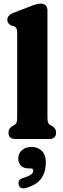

<svg xmlns="http://www.w3.org/2000/svg" viewBox="-20 -769 346 1062"><path d="M242.5 -710.5V-121.5Q242.5 -99 246.2 -90.2Q250 -81.5 258 -77L268 -72.5Q278.5 -65.5 284.2 -57Q290 -48.5 290 -35.5Q290 0 251 0H66Q27 0 27 -35.5Q27 -48.5 32.8 -57Q38.5 -65.5 49 -72.5L59 -77Q67 -81.5 71 -90.2Q75 -99 75 -121.5V-586Q75 -605.5 70.2 -613Q65.5 -620.5 56.5 -624.5L42.5 -627.5Q20.5 -639 20.5 -659.5Q20.5 -685 55 -698.5L144 -732.5Q166.5 -741.5 180.2 -745.2Q194 -749 207.5 -749Q224 -749 233.2 -738.2Q242.5 -727.5 242.5 -710.5ZM139 162.5Q110.5 162.5 95.8 147.5Q81 132.5 81 107.5Q81 79 102 61.2Q123 43.5 153.5 43.5Q188.5 43.5 211 65.2Q233.5 87 233.5 129.5Q233.5 181.5 208.8 217.5Q184 253.5 122.5 271Q106 275.5 95.8 269.8Q85.5 264 83 251Q77.5 224.5 107.5 215.5Q142.5 204.5 153.2 195.2Q164 186 164 175Q164 162.5 148.5 162.5Z"/></svg>

Font: Fraunces 72pt S100
Style: Bold
Weight: 700
Version: Version 1.000; ttfautohint (v1.8.3)